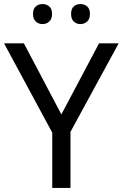

<svg xmlns="http://www.w3.org/2000/svg" viewBox="-20 -928 606 948"><path d="M283 -363 469 -714H566L328 -277V0H238V-273L0 -714H98ZM143 -859Q143 -885 157 -896.5Q171 -908 190 -908Q209 -908 223 -896.5Q237 -885 237 -859Q237 -834 223 -821.5Q209 -809 190 -809Q171 -809 157 -821.5Q143 -834 143 -859ZM331 -859Q331 -885 344.5 -896.5Q358 -908 377 -908Q396 -908 410 -896.5Q424 -885 424 -859Q424 -834 410 -821.5Q396 -809 377 -809Q358 -809 344.5 -821.5Q331 -834 331 -859Z"/></svg>

Font: Noto Sans Tai Tham
Style: Regular
Weight: 400
Designer: Monotype Design Team 2013. Revised by David WIlliams 2020
Foundry: Monotype Imaging Inc.
Version: Version 2.002